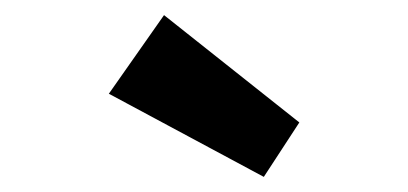

<svg xmlns="http://www.w3.org/2000/svg" viewBox="-20 -818 540 254"><path d="M329 -584 124 -694 197 -798 376 -656Z"/></svg>

Font: Lexend Deca
Style: Bold
Weight: 700
Designer: Bonnie Shaver-Troup, Thomas Jockin
Foundry: Lexend
Version: Version 1.008; ttfautohint (v1.8.4.7-5d5b)